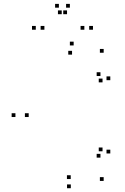

<svg xmlns="http://www.w3.org/2000/svg" viewBox="-20 -972 660 1014"><path d="M527.5 -16.5V-36.5H507.5V-16.5ZM562.5 -161.5V-181.5H542.5V-161.5ZM521.5 -173V-193H501.5V-173ZM510.5 -139.5V-159.5H490.5V-139.5ZM353.5 -26.5V-46.5H333.5V-26.5ZM131.5 -354V-374H111.5V-354ZM360.5 -683.5V-703.5H340.5V-683.5ZM510.5 -570.5V-590.5H490.5V-570.5ZM521.5 -537V-557H501.5V-537ZM562.5 -548.5V-568.5H542.5V-548.5ZM527.5 -693.5V-713.5H507.5V-693.5ZM369 -732V-752H349V-732ZM61.5 -354V-374H41.5V-354ZM354 22V2H334V22ZM214.5 -815V-835H194.5V-815ZM334 -897V-917H314V-897ZM306 -897V-917H286V-897ZM425.5 -815V-835H405.5V-815ZM471 -815V-835H451V-815ZM349 -931.5V-951.5H329V-931.5ZM291 -931.5V-951.5H271V-931.5ZM169 -815V-835H149V-815Z"/></svg>

Font: Monaspace Xenon Dots Var
Style: Regular
Weight: 400
Designer: Riley Cran and the Lettermatic Team
Version: Version 1.100 (Monaspace Xenon Dots)